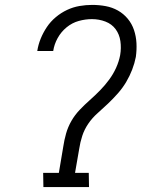

<svg xmlns="http://www.w3.org/2000/svg" viewBox="-20 -763 640 783"><path d="M157 0 156 -58H220L238 -165Q242 -192 249.5 -218.5Q257 -245 271 -269.5Q285 -294 305 -315Q325 -336 346.5 -355Q368 -374 388 -394.5Q408 -415 425 -438Q442 -461 453.5 -486.5Q465 -512 470 -538Q475 -567 471 -595Q467 -623 451.5 -644Q436 -665 410 -675Q384 -685 355 -685Q328 -685 301 -677.5Q274 -670 251.5 -651.5Q229 -633 215 -607.5Q201 -582 197 -555H132Q136 -581 146 -605.5Q156 -630 171 -652.5Q186 -675 207.5 -693Q229 -711 253.5 -722.5Q278 -734 304 -738.5Q330 -743 356 -743Q384 -743 411 -738Q438 -733 461 -720Q484 -707 501 -686.5Q518 -666 526.5 -640.5Q535 -615 536.5 -587.5Q538 -560 534 -531Q529 -505 519 -479Q509 -453 494.5 -428.5Q480 -404 460.5 -382Q441 -360 420.5 -340.5Q400 -321 378 -301.5Q356 -282 340 -258.5Q324 -235 315.5 -209Q307 -183 303 -156L286 -58H342L343 0Z"/></svg>

Font: Iosevka Etoile Light
Style: Italic
Weight: 300
Italic angle: -9°
Designer: Belleve Invis
Foundry: Belleve Invis
Version: Version 22.1.2; ttfautohint (v1.8.4)